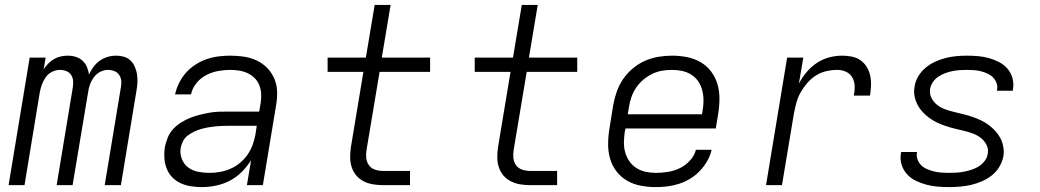

<svg xmlns="http://www.w3.org/2000/svg" viewBox="-20 -755 4240 783"><path d="M15 0 101 -520H166L158 -472Q166 -485 177 -496Q188 -507 201 -514.5Q214 -522 228.5 -525Q243 -528 256 -528Q274 -528 289.5 -523Q305 -518 316.5 -507.5Q328 -497 334.5 -482Q341 -467 343 -451Q350 -467 361 -482Q372 -497 387 -507.5Q402 -518 419 -523Q436 -528 453 -528Q470 -528 485.5 -523.5Q501 -519 512 -508.5Q523 -498 529.5 -483.5Q536 -469 538.5 -453.5Q541 -438 540.5 -421Q540 -404 537 -388L473 0H407L473 -399Q476 -412 474.5 -425.5Q473 -439 466 -449.5Q459 -460 446.5 -465Q434 -470 421 -470Q404 -470 388.5 -462Q373 -454 362.5 -439.5Q352 -425 346.5 -409Q341 -393 339 -377L276 0H211L277 -399Q279 -412 278 -425.5Q277 -439 270 -449.5Q263 -460 250.5 -465Q238 -470 224 -470Q208 -470 192 -462Q176 -454 166 -439.5Q156 -425 150.5 -409Q145 -393 142 -377L80 0Z M803 8Q803 8 803 8Q803 8 803 8H802Q780 8 758 4.5Q736 1 716.5 -8Q697 -17 682.5 -32Q668 -47 660 -67Q652 -87 650.5 -109Q649 -131 652 -154Q656 -173 663.5 -192.5Q671 -212 685.5 -228Q700 -244 718.5 -255.5Q737 -267 756 -274.5Q775 -282 795 -287Q815 -292 835 -295.5Q855 -299 875 -299.5Q895 -300 914 -300H1037L1043 -335Q1046 -354 1045 -372.5Q1044 -391 1037.5 -407.5Q1031 -424 1018.5 -436.5Q1006 -449 990 -456.5Q974 -464 956 -467Q938 -470 919 -470Q895 -470 870 -465.5Q845 -461 821.5 -449Q798 -437 781 -416Q764 -395 759 -370H694Q699 -394 710.5 -417Q722 -440 739 -459Q756 -478 778 -492Q800 -506 823.5 -514Q847 -522 871 -525Q895 -528 919 -528Q947 -528 974.5 -524Q1002 -520 1026.5 -508.5Q1051 -497 1069.5 -478Q1088 -459 1098.5 -434.5Q1109 -410 1110 -382Q1111 -354 1106 -326L1052 0H987L1004 -102Q988 -76 966 -54Q944 -32 917 -18Q890 -4 860.5 2Q831 8 803 8ZM835 -50Q856 -50 878 -54Q900 -58 920.5 -67Q941 -76 959 -91Q977 -106 990 -125Q1003 -144 1010.5 -165Q1018 -186 1022 -208L1027 -242H914Q900 -242 886 -241.5Q872 -241 857.5 -239.5Q843 -238 829 -235.5Q815 -233 800.5 -229Q786 -225 772.5 -218.5Q759 -212 746.5 -203Q734 -194 727 -180.5Q720 -167 717 -153Q713 -129 721.5 -107Q730 -85 747.5 -72Q765 -59 788 -54.5Q811 -50 835 -50Z M1541 0Q1520 0 1500 -3.5Q1480 -7 1462.5 -16Q1445 -25 1432.5 -40Q1420 -55 1414 -74Q1408 -93 1408 -113.5Q1408 -134 1411 -155L1462 -462H1316V-520H1472L1508 -735H1573L1537 -520H1734V-462H1528L1475 -145Q1472 -128 1473.5 -111.5Q1475 -95 1484 -82Q1493 -69 1508.5 -63.5Q1524 -58 1541 -58H1652V0Z M2141 0Q2120 0 2100 -3.5Q2080 -7 2062.5 -16Q2045 -25 2032.5 -40Q2020 -55 2014 -74Q2008 -93 2008 -113.5Q2008 -134 2011 -155L2062 -462H1916V-520H2072L2108 -735H2173L2137 -520H2334V-462H2128L2075 -145Q2072 -128 2073.5 -111.5Q2075 -95 2084 -82Q2093 -69 2108.5 -63.5Q2124 -58 2141 -58H2252V0Z M2655 8Q2624 8 2594 2.5Q2564 -3 2538.5 -17.5Q2513 -32 2495 -55Q2477 -78 2468.5 -106.5Q2460 -135 2460 -166Q2460 -197 2465 -228L2481 -328Q2486 -355 2495.5 -382Q2505 -409 2521.5 -433Q2538 -457 2561.5 -476.5Q2585 -496 2611.5 -507.5Q2638 -519 2666 -523.5Q2694 -528 2721 -528Q2721 -528 2721 -528Q2721 -528 2721 -528Q2752 -528 2782 -522Q2812 -516 2837 -501.5Q2862 -487 2879.5 -464Q2897 -441 2905.5 -413Q2914 -385 2914 -354Q2914 -323 2909 -292L2899 -231H2531L2528 -218Q2525 -197 2524.5 -175.5Q2524 -154 2529.5 -134Q2535 -114 2546.5 -97.5Q2558 -81 2575 -70Q2592 -59 2612.5 -54.5Q2633 -50 2655 -50Q2679 -50 2704 -54Q2729 -58 2752 -69Q2775 -80 2793.5 -100Q2812 -120 2818 -144H2882Q2877 -121 2864.5 -99Q2852 -77 2834.5 -58.5Q2817 -40 2795 -26.5Q2773 -13 2749.5 -5.5Q2726 2 2702.5 5Q2679 8 2655 8ZM2540 -289H2843L2845 -302Q2849 -323 2849 -344.5Q2849 -366 2844 -386Q2839 -406 2828 -422.5Q2817 -439 2800 -450Q2783 -461 2762.5 -465.5Q2742 -470 2720 -470Q2700 -470 2679.5 -466.5Q2659 -463 2639.5 -453.5Q2620 -444 2603 -429.5Q2586 -415 2574 -397Q2562 -379 2555 -359Q2548 -339 2545 -318Z M3104 0 3190 -520H3256L3238 -414Q3251 -439 3269.5 -461Q3288 -483 3311.5 -498.5Q3335 -514 3361.5 -521Q3388 -528 3414 -528Q3435 -528 3454.5 -524Q3474 -520 3489.5 -509Q3505 -498 3515 -481.5Q3525 -465 3529 -445.5Q3533 -426 3532 -405.5Q3531 -385 3528 -365H3462Q3466 -384 3465.5 -403Q3465 -422 3456.5 -438Q3448 -454 3431 -462Q3414 -470 3395 -470Q3373 -470 3350.5 -465Q3328 -460 3308 -447.5Q3288 -435 3272.5 -417Q3257 -399 3245.5 -379Q3234 -359 3228 -337Q3222 -315 3218 -294L3169 0Z M3851 8Q3827 8 3803.5 6Q3780 4 3757.5 -2Q3735 -8 3714.5 -18Q3694 -28 3679 -44.5Q3664 -61 3657 -83Q3650 -105 3654 -129Q3654 -131 3654.5 -132.5Q3655 -134 3655 -135H3720Q3720 -134 3720 -133.5Q3720 -133 3719 -132Q3717 -117 3722.5 -103Q3728 -89 3738.5 -79.5Q3749 -70 3762.5 -64.5Q3776 -59 3790.5 -55.5Q3805 -52 3820.5 -51Q3836 -50 3851 -50Q3866 -50 3881.5 -51Q3897 -52 3912 -55Q3927 -58 3942.5 -63Q3958 -68 3971.5 -76.5Q3985 -85 3995.5 -98.5Q4006 -112 4008 -127Q4012 -147 4003 -164.5Q3994 -182 3979.5 -193Q3965 -204 3947.5 -210.5Q3930 -217 3911 -221.5Q3892 -226 3873.5 -230.5Q3855 -235 3837 -241Q3819 -247 3802 -255Q3785 -263 3770 -274Q3755 -285 3742.5 -298.5Q3730 -312 3721.5 -328.5Q3713 -345 3709.5 -364Q3706 -383 3710 -403Q3713 -424 3725 -444Q3737 -464 3755 -479Q3773 -494 3794 -503.5Q3815 -513 3836.5 -518.5Q3858 -524 3879.5 -526Q3901 -528 3922 -528Q3946 -528 3969 -526Q3992 -524 4013.5 -518Q4035 -512 4055 -501.5Q4075 -491 4089 -474.5Q4103 -458 4109 -436Q4115 -414 4111 -391Q4111 -389 4110.5 -387.5Q4110 -386 4110 -385H4045Q4046 -386 4046 -386.5Q4046 -387 4046 -388Q4049 -403 4044 -416.5Q4039 -430 4029.5 -439.5Q4020 -449 4007 -455Q3994 -461 3980 -464.5Q3966 -468 3951.5 -469Q3937 -470 3922 -470Q3908 -470 3893.5 -469Q3879 -468 3864 -465Q3849 -462 3834.5 -456.5Q3820 -451 3807 -442.5Q3794 -434 3785 -421Q3776 -408 3773 -393Q3770 -373 3778.5 -356Q3787 -339 3801.5 -327.5Q3816 -316 3834 -309.5Q3852 -303 3870.5 -298.5Q3889 -294 3907.5 -289.5Q3926 -285 3944 -279Q3962 -273 3979 -265Q3996 -257 4011 -246Q4026 -235 4038.5 -221.5Q4051 -208 4059.5 -192Q4068 -176 4071.5 -156.5Q4075 -137 4072 -118Q4068 -96 4055.5 -75Q4043 -54 4024.5 -39.5Q4006 -25 3984 -15.5Q3962 -6 3940 -1Q3918 4 3895.5 6Q3873 8 3851 8Z"/></svg>

Font: Iosevka SS04 Lt Ex Obl
Style: Regular
Weight: 300
Width: 7
Italic angle: -9°
Monospace: yes
Designer: Belleve Invis
Foundry: Belleve Invis
Version: Version 19.0.0; ttfautohint (v1.8.4)